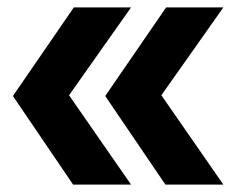

<svg xmlns="http://www.w3.org/2000/svg" viewBox="-20 -540 640 520"><path d="M428 -40H585L417 -282L585 -520H430L265 -280ZM178 -40H335L167 -282L335 -520H180L15 -280Z"/></svg>

Font: JetBrains Mono ExtraBold
Style: Regular
Weight: 800
Monospace: yes
Designer: Philipp Nurullin, Konstantin Bulenkov
Foundry: JetBrains
Version: Version 2.305